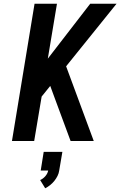

<svg xmlns="http://www.w3.org/2000/svg" viewBox="-20 -755 644 1028"><path d="M44 0 165 -735H285L236 -441L463 -735H604L334 -400L482 0H358L274 -227L249 -295L203 -238L163 0ZM222 253 195 209Q211 202 223 188Q235 174 238 158H198L214 58H314L297 158Q295 173 288 187Q281 201 271 213.5Q261 226 248.5 236Q236 246 222 253Z"/></svg>

Font: Iosevka SS04 Extended
Style: Bold Italic
Weight: 700
Width: 7
Italic angle: -9°
Monospace: yes
Designer: Belleve Invis
Foundry: Belleve Invis
Version: Version 19.0.0; ttfautohint (v1.8.4)